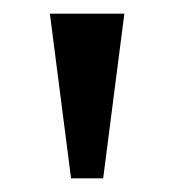

<svg xmlns="http://www.w3.org/2000/svg" viewBox="-20 -734 255 281"><path d="M84 -473H131L162 -714H53Z"/></svg>

Font: Noto Serif Thai Condensed Medium
Style: Regular
Weight: 500
Width: 3
Designer: Monotype Design Team
Foundry: Monotype Imaging Inc.
Version: Version 2.002